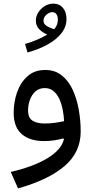

<svg xmlns="http://www.w3.org/2000/svg" viewBox="-20 -772 508 1056"><path d="M273.9 -752Q306.6 -752 326.2 -728.8Q345.7 -705.6 345.7 -667Q345.7 -625 318.1 -589.6Q290.5 -554.2 242.2 -527.3Q193.8 -500.5 131.3 -483.4L117.7 -530.3Q145 -537.6 179 -551.5Q212.9 -565.4 240.2 -582Q216.3 -591.3 196.8 -610.1Q177.2 -628.9 177.2 -659.2Q177.2 -682.1 190.4 -703.4Q203.6 -724.6 225.6 -738.3Q247.6 -752 273.9 -752ZM268.1 -705.1Q250.5 -705.1 234.9 -690.7Q219.2 -676.3 219.2 -658.7Q219.2 -639.6 237.5 -628.7Q255.9 -617.7 278.3 -611.3Q298.3 -634.3 298.3 -664.6Q298.3 -681.2 290.8 -693.1Q283.2 -705.1 268.1 -705.1ZM331.5 -5.9 328.1 -10.7Q305.7 -4.4 278.6 -0.2Q251.5 3.9 222.2 3.9Q144 3.9 99.6 -34.4Q55.2 -72.8 55.2 -151.9Q55.2 -211.4 74.2 -265.1Q93.3 -318.8 131.6 -353Q169.9 -387.2 228.5 -387.2Q282.2 -387.2 319.6 -357.4Q356.9 -327.6 379.9 -278.1Q402.8 -228.5 413.3 -168.5Q423.8 -108.4 423.8 -48.3Q423.8 65.9 334.5 141.8Q245.1 217.8 79.1 264.2L39.1 173.8Q163.1 145 240.2 98.6Q317.4 52.2 331.5 -5.9ZM332.5 -105.5Q331.1 -135.3 325.2 -167Q319.3 -198.7 307.1 -226.1Q294.9 -253.4 274.9 -270.5Q254.9 -287.6 226.1 -287.6Q195.3 -287.6 174.8 -269Q154.3 -250.5 144.3 -222.2Q134.3 -193.8 134.3 -164.6Q134.3 -124 158.9 -108.4Q183.6 -92.8 225.6 -92.8Q255.9 -92.8 282.7 -96.7Q309.6 -100.6 332.5 -105.5Z"/></svg>

Font: Estedad-FD Medium
Style: Regular
Weight: 500
Designer: Amin Abedi
Version: Version 7.3